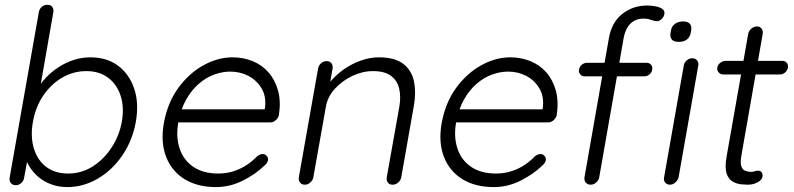

<svg xmlns="http://www.w3.org/2000/svg" viewBox="-20 -759 3263 789"><path d="M350.6 -523.4Q418.9 -523.4 464.8 -489.3Q510.7 -455.1 531.2 -395.5Q551.8 -335.9 538.1 -257.8Q524.4 -181.6 482.9 -120.6Q441.4 -59.6 381.8 -24.9Q322.3 9.8 256.8 9.8Q221.7 9.8 191.9 -1Q162.1 -11.7 139.6 -30.3Q117.2 -48.8 101.6 -73.7Q85.9 -98.6 79.1 -127.9L99.6 -140.6L79.1 -28.3Q77.1 -15.6 67.4 -6.8Q57.6 2 44.9 2Q32.2 2 24.9 -6.3Q17.6 -14.6 19.5 -28.3L139.6 -709Q141.6 -721.7 151.4 -730.5Q161.1 -739.3 175.8 -739.3Q188.5 -739.3 194.8 -730.5Q201.2 -721.7 199.2 -709L140.6 -374L127.9 -381.8Q143.6 -413.1 167.5 -438.5Q191.4 -463.9 220.7 -482.9Q250 -502 283.2 -512.7Q316.4 -523.4 350.6 -523.4ZM335 -466.8Q281.2 -466.8 235.4 -439.9Q189.5 -413.1 157.7 -366.2Q126 -319.3 115.2 -257.8Q104.5 -198.2 119.1 -149.4Q133.8 -100.6 169.9 -73.2Q206.1 -45.9 260.7 -45.9Q313.5 -45.9 358.9 -73.7Q404.3 -101.6 437 -150.4Q469.7 -199.2 480.5 -257.8Q491.2 -318.4 475.6 -365.7Q460 -413.1 423.8 -439.9Q387.7 -466.8 335 -466.8Z M868.2 9.8Q791 9.8 738.3 -22.9Q685.5 -55.7 662.6 -114.7Q639.6 -173.8 653.3 -252.9Q668.9 -337.9 712.9 -397.9Q756.8 -458 815.9 -490.7Q875 -523.4 935.5 -523.4Q979.5 -523.4 1018.1 -507.8Q1056.6 -492.2 1083.5 -461.4Q1110.4 -430.7 1122.6 -386.7Q1134.8 -342.8 1126 -285.2Q1123 -273.4 1112.8 -264.6Q1102.5 -255.9 1090.8 -255.9H689.5L687.5 -309.6H1081.1L1065.4 -297.9L1069.3 -318.4Q1074.2 -365.2 1053.7 -397.9Q1033.2 -430.7 999.5 -447.8Q965.8 -464.8 925.8 -464.8Q895.5 -464.8 861.8 -453.1Q828.1 -441.4 797.9 -415.5Q767.6 -389.6 745.1 -350.1Q722.7 -310.5 712.9 -256.8Q702.1 -198.2 717.8 -149.9Q733.4 -101.6 773.9 -73.7Q814.5 -45.9 877 -45.9Q912.1 -45.9 942.4 -56.2Q972.7 -66.4 996.1 -82.5Q1019.5 -98.6 1037.1 -117.2Q1048.8 -126 1059.6 -126Q1069.3 -126 1076.2 -118.2Q1083 -110.4 1081.1 -99.6Q1078.1 -87.9 1067.4 -79.1Q1030.3 -43 977.5 -16.6Q924.8 9.8 868.2 9.8Z M1536.1 -523.4Q1602.5 -523.4 1637.2 -496.6Q1671.9 -469.7 1681.2 -424.3Q1690.4 -378.9 1680.7 -324.2L1628.9 -30.3Q1627 -18.6 1616.7 -9.3Q1606.4 0 1593.8 0Q1580.1 0 1573.7 -8.8Q1567.4 -17.6 1569.3 -30.3L1621.1 -321.3Q1627.9 -361.3 1620.6 -394Q1613.3 -426.8 1587.4 -446.8Q1561.5 -466.8 1512.7 -466.8Q1469.7 -466.8 1427.7 -446.8Q1385.7 -426.8 1356 -394Q1326.2 -361.3 1319.3 -321.3L1267.6 -30.3Q1265.6 -18.6 1255.4 -9.3Q1245.1 0 1233.4 0Q1219.7 0 1212.9 -8.8Q1206.1 -17.6 1208 -30.3L1287.1 -477.5Q1289.1 -489.3 1298.8 -498.5Q1308.6 -507.8 1322.3 -507.8Q1335 -507.8 1341.8 -499Q1348.6 -490.2 1346.7 -477.5L1332 -393.6L1302.7 -358.4Q1310.5 -390.6 1334.5 -419.9Q1358.4 -449.2 1391.1 -472.7Q1423.8 -496.1 1461.9 -509.8Q1500 -523.4 1536.1 -523.4Z M2009.8 9.8Q1932.6 9.8 1879.9 -22.9Q1827.1 -55.7 1804.2 -114.7Q1781.2 -173.8 1794.9 -252.9Q1810.5 -337.9 1854.5 -397.9Q1898.4 -458 1957.5 -490.7Q2016.6 -523.4 2077.1 -523.4Q2121.1 -523.4 2159.7 -507.8Q2198.2 -492.2 2225.1 -461.4Q2252 -430.7 2264.2 -386.7Q2276.4 -342.8 2267.6 -285.2Q2264.6 -273.4 2254.4 -264.6Q2244.1 -255.9 2232.4 -255.9H1831.1L1829.1 -309.6H2222.7L2207 -297.9L2210.9 -318.4Q2215.8 -365.2 2195.3 -397.9Q2174.8 -430.7 2141.1 -447.8Q2107.4 -464.8 2067.4 -464.8Q2037.1 -464.8 2003.4 -453.1Q1969.7 -441.4 1939.5 -415.5Q1909.2 -389.6 1886.7 -350.1Q1864.3 -310.5 1854.5 -256.8Q1843.8 -198.2 1859.4 -149.9Q1875 -101.6 1915.5 -73.7Q1956.1 -45.9 2018.6 -45.9Q2053.7 -45.9 2084 -56.2Q2114.3 -66.4 2137.7 -82.5Q2161.1 -98.6 2178.7 -117.2Q2190.4 -126 2201.2 -126Q2210.9 -126 2217.8 -118.2Q2224.6 -110.4 2222.7 -99.6Q2219.7 -87.9 2209 -79.1Q2171.9 -43 2119.1 -16.6Q2066.4 9.8 2009.8 9.8Z M2639.6 -736.3Q2654.3 -736.3 2671.9 -733.4Q2689.5 -730.5 2701.2 -722.7Q2712.9 -714.8 2710 -700.2Q2708 -689.5 2698.7 -680.7Q2689.5 -671.9 2679.7 -671.9Q2669.9 -671.9 2655.8 -677.2Q2641.6 -682.6 2624 -682.6Q2602.5 -682.6 2585.9 -673.3Q2569.3 -664.1 2558.6 -646.5Q2547.9 -628.9 2543 -603.5L2442.4 -30.3Q2440.4 -18.6 2430.2 -9.3Q2419.9 0 2407.2 0Q2394.5 0 2387.2 -8.8Q2379.9 -17.6 2381.8 -30.3L2482.4 -603.5Q2494.1 -668 2537.6 -702.1Q2581.1 -736.3 2639.6 -736.3ZM2636.7 -501Q2648.4 -501 2655.3 -493.2Q2662.1 -485.4 2660.2 -472.7Q2658.2 -460.9 2648.9 -453.1Q2639.6 -445.3 2627 -445.3H2381.8Q2371.1 -445.3 2364.3 -453.6Q2357.4 -461.9 2359.4 -472.7Q2361.3 -485.4 2371.1 -493.2Q2380.9 -501 2391.6 -501ZM2768.6 -30.3Q2765.6 -18.6 2755.4 -9.3Q2745.1 0 2733.4 0Q2720.7 0 2713.4 -8.8Q2706.1 -17.6 2709 -30.3L2790 -490.2Q2792 -502 2801.8 -510.7Q2811.5 -519.5 2825.2 -519.5Q2837.9 -519.5 2844.7 -510.7Q2851.6 -502 2849.6 -490.2ZM2770.5 -586.9Q2749 -586.9 2740.7 -596.7Q2732.4 -606.4 2735.4 -624L2737.3 -633.8Q2740.2 -651.4 2753.9 -661.1Q2767.6 -670.9 2787.1 -670.9Q2805.7 -670.9 2814.5 -661.6Q2823.2 -652.3 2820.3 -633.8L2818.4 -624Q2815.4 -606.4 2802.7 -596.7Q2790 -586.9 2770.5 -586.9Z M2961.9 -508.8H3195.3Q3207 -508.8 3213.4 -500.5Q3219.7 -492.2 3217.8 -480.5Q3215.8 -469.7 3206.5 -461.4Q3197.3 -453.1 3185.5 -453.1H2952.1Q2940.4 -453.1 2933.1 -461.4Q2925.8 -469.7 2927.7 -481.4Q2929.7 -493.2 2939.9 -501Q2950.2 -508.8 2961.9 -508.8ZM3090.8 -650.4Q3103.5 -650.4 3109.9 -641.1Q3116.2 -631.8 3114.3 -620.1L3026.4 -118.2Q3021.5 -89.8 3026.4 -75.7Q3031.2 -61.5 3042.5 -57.1Q3053.7 -52.7 3066.4 -52.7Q3074.2 -52.7 3081.1 -55.2Q3087.9 -57.6 3095.7 -57.6Q3104.5 -57.6 3109.9 -50.8Q3115.2 -43.9 3113.3 -33.2Q3111.3 -19.5 3093.3 -9.8Q3075.2 0 3052.7 0Q3043.9 0 3026.4 -1.5Q3008.8 -2.9 2991.2 -12.7Q2973.6 -22.5 2965.8 -46.4Q2958 -70.3 2965.8 -115.2L3054.7 -620.1Q3056.6 -631.8 3067.4 -641.1Q3078.1 -650.4 3090.8 -650.4Z"/></svg>

Font: Quicksand
Style: Italic
Weight: 400
Designer: Andrew Paglinawan
Foundry: Andrew Paglinawan
Version: Version 3.006